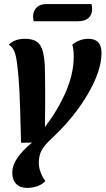

<svg xmlns="http://www.w3.org/2000/svg" viewBox="-20 -720 517 940"><path d="M137 -22 83 -21 82 -60Q79 -189 75.5 -266Q72 -343 64 -405Q59 -448 50 -469Q41 -490 23 -501Q51 -530 102 -530Q155 -530 175 -501Q195 -472 199 -405Q201 -359 201 -287V-204L200 -98Q264 -182 302.5 -271Q341 -360 341 -443Q341 -478 334 -501Q348 -514 369 -522Q390 -530 413 -530Q477 -530 477 -461Q477 -374 410 -259.5Q343 -145 236 -45Q201 -13 185.5 13Q170 39 170 78Q170 100 179 124Q188 148 202 166Q187 183 163 191.5Q139 200 113 200Q78 200 59 180Q40 160 40 124Q40 58 137 -22ZM431 -675Q431 -648 413.5 -632Q396 -616 361 -616H145Q142 -624 142 -641Q143 -668 160 -684Q177 -700 205 -700H428Q431 -690 431 -675Z"/></svg>

Font: Sansita Medium Italic
Style: Regular
Weight: 500
Italic angle: -11°
Designer: Pablo Cosgaya
Foundry: Omnibus-Type
Version: Version 1.006